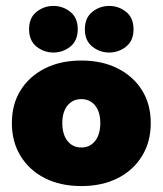

<svg xmlns="http://www.w3.org/2000/svg" viewBox="-20 -617 548 647"><path d="M254 10Q184 10 131.5 -16.5Q79 -43 49.5 -91Q20 -139 20 -202Q20 -266 49.5 -313Q79 -360 131.5 -386.5Q184 -413 254 -413Q324 -413 376.5 -386.5Q429 -360 458.5 -313Q488 -266 488 -202Q488 -139 458.5 -91Q429 -43 376.5 -16.5Q324 10 254 10ZM254 -120Q283 -120 300.5 -142Q318 -164 318 -202Q318 -240 300.5 -261.5Q283 -283 254 -283Q225 -283 207.5 -261.5Q190 -240 190 -202Q190 -164 207.5 -142Q225 -120 254 -120ZM160 -440Q128 -440 103 -460Q78 -480 78 -519Q78 -557 103 -577Q128 -597 160 -597Q192 -597 217 -577Q242 -557 242 -519Q242 -480 217 -460Q192 -440 160 -440ZM348 -440Q316 -440 291 -460Q266 -480 266 -518Q266 -557 291 -577Q316 -597 348 -597Q380 -597 405 -577Q430 -557 430 -518Q430 -480 405 -460Q380 -440 348 -440Z"/></svg>

Font: Rokkitt Black
Style: Regular
Weight: 900
Designer: Vernon Adams
Foundry: Vernon Adams
Version: Version 3.103